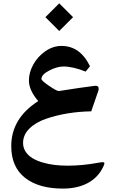

<svg xmlns="http://www.w3.org/2000/svg" viewBox="-20 -793 677 1125"><path d="M327.1 -773.4 408.2 -692.4 327.1 -611.3 246.1 -692.4ZM348.1 312Q206.5 312 126.2 248.5Q45.9 185.1 45.9 63Q45.9 -99.6 204.1 -200.7Q149.4 -264.6 149.4 -321.3Q149.4 -368.2 175 -414.8Q200.7 -461.4 245.6 -492.7Q290.5 -523.9 340.3 -523.9Q449.7 -523.9 507.3 -404.8L481.9 -373.5Q407.7 -403.3 351.6 -403.3Q314 -403.3 268.3 -379.6Q222.7 -356 222.7 -330.1Q222.7 -320.8 267.1 -290.3Q311.5 -259.8 324.2 -259.8H326.7Q445.3 -278.8 534.2 -290Q549.3 -292 554.9 -284.9Q560.5 -277.8 556.6 -262.2L514.6 -140.6Q445.3 -139.6 378.7 -128.9Q312 -118.2 251 -97.4Q189.9 -76.7 152.6 -40Q115.2 -3.4 115.2 44.4Q115.2 73.2 130.4 96.2Q145.5 119.1 170.9 134.3Q196.3 149.4 230.7 159.4Q265.1 169.4 301.5 173.6Q337.9 177.7 377.4 177.7Q462.9 177.7 555.7 160.6Q569.3 158.2 574.7 157.5Q580.1 156.7 586.2 158Q592.3 159.2 591.6 165.3Q590.8 171.4 585.4 183.1Q555.2 247.1 494.4 279.5Q433.6 312 348.1 312Z"/></svg>

Font: Parastoo FD
Style: Bold-FD
Weight: 700
Foundry: Saber Rastikerdar (saber.rastikerdar@gmail.com)
Version: Version 2.0.1